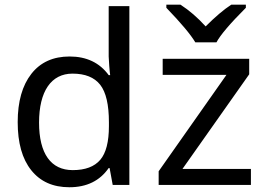

<svg xmlns="http://www.w3.org/2000/svg" viewBox="-20 -786 1125 816"><path d="M687 -752.9C749.5 -688 790.5 -639.2 810.1 -606H899.9C916.5 -637.2 958 -686 1024.9 -752.9V-766.1H962.9C931.2 -745.6 895 -714.8 854 -673.8C819.8 -711.4 784.2 -742.2 747.1 -766.1H687ZM274.9 9.8C348.6 9.8 404.3 -17.6 441.9 -71.8H445.8L459 0H529.8V-759.8H441.9V-545.9C441.9 -539.1 442.9 -525.9 444.3 -506.3C445.8 -486.3 447.3 -473.1 448.2 -466.8H441.9C403.3 -519.5 347.7 -545.9 275.9 -545.9C206.1 -545.9 151.9 -521.5 113.3 -472.2C74.7 -422.9 55.2 -354.5 55.2 -267.1C55.2 -178.7 74.2 -110.8 112.8 -62.5C151.4 -14.2 205.1 9.8 274.9 9.8ZM1046.4 -67.9H755.4L1039.1 -470.2V-536.1H671.4V-467.8H942.4L654.3 -58.1V0H1046.4ZM289.1 -63C196.8 -63 146 -132.3 146 -265.1C146 -398.4 197.8 -473.1 288.1 -473.1C341.3 -473.1 380.9 -457.5 405.8 -425.8C430.7 -394 442.9 -340.8 442.9 -266.1V-250C442.9 -183.6 430.7 -135.7 406.2 -106.9C381.3 -77.6 342.3 -63 289.1 -63Z"/></svg>

Font: Noto Reveo Sans
Style: Regular
Weight: 400
Designer: Monotype Design team
Foundry: Monotype Imaging Inc.
Version: Version 1.04